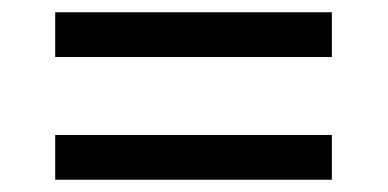

<svg xmlns="http://www.w3.org/2000/svg" viewBox="-20 -479 632 313"><path d="M70 -459H521V-386H70ZM70 -259H521V-186H70Z"/></svg>

Font: hindi25
Style: Book
Weight: 400
Designer: Jelle Bosma - Monotype Design Team
Foundry: Monotype Imaging Inc.
Version: Version 2.003